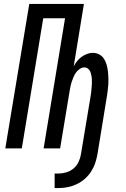

<svg xmlns="http://www.w3.org/2000/svg" viewBox="-20 -755 640 977"><path d="M258 202V128H278Q297 128 317.5 122Q338 116 354.5 102Q371 88 380 68.5Q389 49 392 29L441 -265Q443 -276 444 -286.5Q445 -297 446 -308Q447 -319 447.5 -329.5Q448 -340 447.5 -350.5Q447 -361 445 -371Q443 -381 439.5 -390Q436 -399 428 -405.5Q420 -412 409 -412Q397 -412 385.5 -404Q374 -396 366.5 -385.5Q359 -375 354 -363Q349 -351 345 -339Q341 -327 338.5 -314.5Q336 -302 334 -290L286 0H202L311 -662H200L91 0H7L129 -735H407L355 -417Q362 -431 372 -443.5Q382 -456 395 -465.5Q408 -475 422.5 -480.5Q437 -486 452 -486Q470 -486 485 -478Q500 -470 509 -456Q518 -442 522.5 -426Q527 -410 529 -393Q531 -376 531.5 -358.5Q532 -341 531 -323.5Q530 -306 527.5 -288.5Q525 -271 522 -253L476 29Q472 52 464.5 74.5Q457 97 443.5 118Q430 139 411 155.5Q392 172 369.5 182.5Q347 193 324 197.5Q301 202 278 202Z"/></svg>

Font: Iosevka SS04 Extended
Style: Italic
Weight: 400
Width: 7
Italic angle: -9°
Monospace: yes
Designer: Belleve Invis
Foundry: Belleve Invis
Version: Version 19.0.0; ttfautohint (v1.8.4)